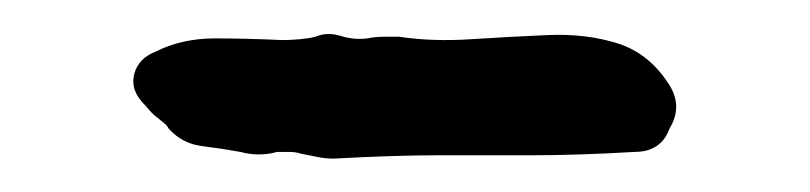

<svg xmlns="http://www.w3.org/2000/svg" viewBox="-20 -92 485 115"><path d="M381 -15Q376 -1 360 -1Q326 1 298.5 1Q271 1 243.5 1Q216 1 180 3Q175 3 170 2Q165 1 160 0Q157 -1 153.5 -1Q150 -1 146 -1Q135 2 124 -1Q113 -3 101 -4.5Q89 -6 81 -15Q80 -17 78 -18.5Q76 -20 75 -21Q72 -23 69.5 -26Q67 -29 65 -31Q58 -39 60.5 -48Q63 -57 73 -61Q89 -69 108.5 -69Q128 -69 149 -68Q154 -68 159.5 -68.5Q165 -69 169 -70Q176 -73 184 -70.5Q192 -68 200 -69Q205 -70 210 -70Q215 -70 219 -70Q239 -67 262 -68.5Q285 -70 308 -71Q331 -72 350 -66Q369 -60 381 -41Q389 -28 381 -15Z"/></svg>

Font: Slackside One
Style: Regular
Weight: 400
Version: Version 1.000